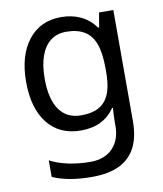

<svg xmlns="http://www.w3.org/2000/svg" viewBox="-87 -617 788 927"><g transform="rotate(-10 307.5 -153.0)"><path d="M275 -546Q328 -546 370.5 -526Q413 -506 443 -465H448L460 -536H530V9Q530 85 504 136.5Q478 188 425 214Q372 240 290 240Q232 240 183.5 231.5Q135 223 97 206V125Q135 145 186 156Q237 167 295 167Q364 167 403.5 126.5Q443 86 443 16V-5Q443 -17 444 -39.5Q445 -62 446 -71H442Q414 -30 372.5 -10Q331 10 276 10Q172 10 113.5 -63Q55 -136 55 -267Q55 -395 113.5 -470.5Q172 -546 275 -546ZM287 -472Q242 -472 210.5 -448Q179 -424 162.5 -378Q146 -332 146 -266Q146 -167 182.5 -114.5Q219 -62 289 -62Q330 -62 359 -72.5Q388 -83 407 -105.5Q426 -128 435 -163Q444 -198 444 -246V-267Q444 -340 427.5 -385Q411 -430 376 -451Q341 -472 287 -472Z"/></g></svg>

Font: ukannada05
Style: Book
Weight: 400
Designer: Jelle Bosma - Monotype Design Team
Foundry: Monotype Imaging Inc.
Version: Version 2.003